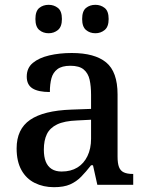

<svg xmlns="http://www.w3.org/2000/svg" viewBox="-20 -767 613 797"><path d="M204 10Q160 10 124.5 -7.5Q89 -25 69 -61Q49 -97 49 -151Q49 -231 105 -269.5Q161 -308 276 -312L358 -315V-373Q358 -409 352 -436Q346 -463 327.5 -478.5Q309 -494 272 -494Q237 -494 218.5 -480Q200 -466 193.5 -442Q187 -418 187 -385Q139 -385 115 -400Q91 -415 91 -449Q91 -485 116.5 -506Q142 -527 184.5 -537Q227 -547 278 -547Q373 -547 420.5 -508Q468 -469 468 -375V-117Q468 -89 474 -73.5Q480 -58 494 -51.5Q508 -45 530 -45H533V0H384L366 -81H358Q337 -54 317 -33.5Q297 -13 271 -1.5Q245 10 204 10ZM236 -55Q274 -55 301 -71.5Q328 -88 343 -119Q358 -150 358 -191V-270L300 -267Q247 -265 217 -250.5Q187 -236 174.5 -210Q162 -184 162 -146Q162 -116 170 -96Q178 -76 194.5 -65.5Q211 -55 236 -55ZM376 -629Q353 -629 337 -642.5Q321 -656 321 -688Q321 -721 337 -734Q353 -747 376 -747Q398 -747 414.5 -734Q431 -721 431 -688Q431 -656 414.5 -642.5Q398 -629 376 -629ZM182 -629Q159 -629 143 -642.5Q127 -656 127 -688Q127 -721 143 -734Q159 -747 182 -747Q204 -747 220.5 -734Q237 -721 237 -688Q237 -656 220.5 -642.5Q204 -629 182 -629Z"/></svg>

Font: Noto Serif Khmer Medium
Style: Regular
Weight: 500
Version: Version 2.003